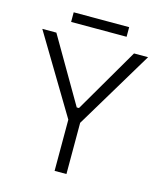

<svg xmlns="http://www.w3.org/2000/svg" viewBox="-121 -915 846 1003"><g transform="rotate(15 302.0 -413.0)"><path d="M334 0H270V-277L16 -700H92L296 -350H308L512 -700H588L334 -277ZM452 -774H152V-826H452Z"/></g></svg>

Font: Space Grotesk Variable Light
Style: Regular
Weight: 300
Designer: Florian Karsten
Foundry: Florian Karsten
Version: Version 2.000